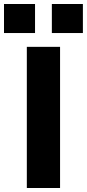

<svg xmlns="http://www.w3.org/2000/svg" viewBox="-40 -939 434 959"><path d="M94 0V-705H260V0ZM219 -774V-919H374V-774ZM-20 -774V-919H135V-774Z"/></svg>

Font: Nunito Sans 6pt ExtraBold
Style: Regular
Weight: 800
Version: Version 3.101;gftools[0.9.27]